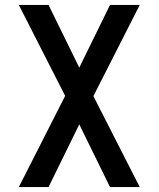

<svg xmlns="http://www.w3.org/2000/svg" viewBox="-20 -755 640 775"><path d="M56 0 243 -368 56 -735H176L300 -482L424 -735H544L357 -367L544 0H424L300 -253L176 0Z"/></svg>

Font: Zed Mono Semibold Extended
Style: Regular
Weight: 600
Width: 7
Monospace: yes
Designer: Belleve Invis
Foundry: Belleve Invis
Version: Version 1.0.0; ttfautohint (v1.8.4)